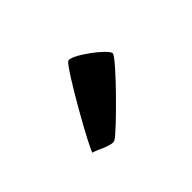

<svg xmlns="http://www.w3.org/2000/svg" viewBox="-45 -887 418 418"><g transform="rotate(45 163.5 -678.0)"><path d="M67 -690C73 -677 246 -580 246 -586C246 -594 268 -629 260 -639C254 -652 136 -770 124 -770C111 -770 61 -702 67 -690Z"/></g></svg>

Font: Ampere
Style: UltExt
Weight: 400
Version: Version 1